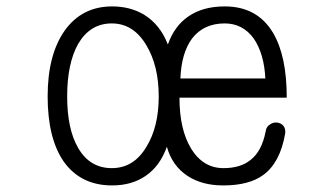

<svg xmlns="http://www.w3.org/2000/svg" viewBox="-20 -559 1040 596"><path d="M328.1 -539.1Q234.4 -539.1 180.7 -463.9Q127.9 -388.7 127.9 -259.8Q127.9 -129.9 177.7 -57.6Q230.5 16.6 328.1 16.6Q388.7 16.6 431.6 -12.7Q476.6 -43 498 -103.5Q514.6 -43.9 562.5 -12.7Q607.4 16.6 672.9 16.6Q752.9 16.6 796.9 -15.6Q849.6 -53.7 865.2 -144.5Q867.2 -159.2 859.4 -168.9Q852.5 -176.8 839.8 -178.7Q828.1 -179.7 818.4 -172.9Q806.6 -166 804.7 -151.4Q793 -89.8 757.8 -62.5Q726.6 -37.1 673.8 -37.1Q610.4 -37.1 573.2 -97.7Q537.1 -157.2 537.1 -255.9H870.1Q870.1 -384.8 828.1 -456.1Q779.3 -539.1 677.7 -539.1Q609.4 -539.1 564.5 -507.8Q521.5 -478.5 501 -420.9Q477.5 -482.4 426.8 -513.7Q383.8 -539.1 328.1 -539.1ZM327.1 -486.3Q394.5 -486.3 434.6 -418Q472.7 -354.5 472.7 -259.8Q472.7 -165 434.6 -103.5Q395.5 -37.1 327.1 -37.1Q258.8 -37.1 222.7 -99.6Q188.5 -158.2 188.5 -259.8Q188.5 -362.3 222.7 -422.9Q259.8 -486.3 327.1 -486.3ZM540 -315.4Q543 -394.5 576.2 -439.5Q612.3 -486.3 677.7 -486.3Q733.4 -486.3 767.6 -439.5Q799.8 -392.6 803.7 -315.4Z"/></svg>

Font: GulimChe
Style: Regular
Weight: 400
Monospace: yes
Version: Version 2.21